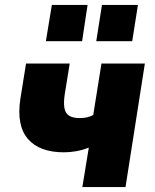

<svg xmlns="http://www.w3.org/2000/svg" viewBox="-20 -754 626 774"><path d="M312 0 338 -159Q313 -149 287.5 -144.5Q262 -140 238 -140Q139 -140 92.5 -194Q46 -248 62 -355L85 -498H261L241 -374Q236 -341 239.5 -319.5Q243 -298 258 -288Q273 -278 302 -278Q317 -278 331 -281Q345 -284 356 -291L389 -498H564L486 0ZM368 -588 391 -734H536L513 -588ZM165 -588 189 -734H333L311 -588Z"/></svg>

Font: Nunito Sans 10pt SemiCondensed Black
Style: Italic
Weight: 900
Width: 4
Italic angle: -9°
Designer: Vernon Adams
Foundry: Vernon Adams
Version: Version 3.101;gftools[0.9.27]